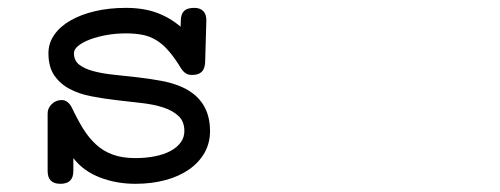

<svg xmlns="http://www.w3.org/2000/svg" viewBox="-20 -441 1244 478"><path d="M430.2 -390.6Q430.7 -406.7 438.7 -414.1Q446.8 -421.4 463.4 -421.4Q478.5 -421.4 486.1 -413.3Q493.7 -405.3 493.7 -391.1V-388.7L490.7 -285.2Q489.7 -269 481.7 -261.7Q473.6 -254.4 458 -254.4Q448.2 -254.4 441.9 -258.8Q435.5 -263.2 430.7 -271Q414.6 -297.4 399.9 -314.2Q385.3 -331.1 369.4 -340.8Q353.5 -350.6 335.2 -354.2Q316.9 -357.9 293.5 -357.9Q268.6 -357.9 245.4 -353.8Q222.2 -349.6 204.1 -342.8Q186 -335.9 175 -327.1Q164.1 -318.4 164.1 -308.6Q164.1 -290 177.5 -279.8Q190.9 -269.5 213.1 -263.7Q235.4 -257.8 263.9 -254.9Q292.5 -252 322.5 -248.5Q352.5 -245.1 381.8 -239.7Q411.1 -234.4 434.6 -223.6Q502.9 -191.9 502.9 -114.7Q502.9 -85 489.3 -60.8Q475.6 -36.6 450.9 -19.3Q426.3 -2 392.1 7.3Q357.9 16.6 316.9 16.6Q269.5 16.6 228.5 0.7Q187.5 -15.1 162.6 -47.4V-15.1Q162.6 16.6 130.4 16.6Q98.6 16.6 98.6 -15.1V-158.7Q98.6 -171.9 108.9 -181.9Q119.1 -191.9 133.8 -191.9Q149.4 -191.9 159.2 -172.4Q172.9 -143.6 187 -120.6Q201.2 -97.7 219 -81.3Q236.8 -64.9 260.5 -56.2Q284.2 -47.4 316.9 -47.4Q342.8 -47.4 365.2 -51.8Q387.7 -56.2 404.1 -64.9Q420.4 -73.7 429.7 -86.2Q439 -98.6 439 -114.7Q439 -138.7 424.3 -152.3Q409.7 -166 386 -173.6Q362.3 -181.2 331.8 -184.6Q301.3 -188 269.8 -191.7Q238.3 -195.3 207.8 -201.2Q177.2 -207 153.6 -219.5Q129.9 -231.9 115.2 -253.2Q100.6 -274.4 100.6 -308.6Q100.6 -333.5 115 -354.2Q129.4 -375 155.3 -389.9Q181.2 -404.8 216.3 -413.1Q251.5 -421.4 293.5 -421.4Q336.4 -421.4 369.1 -409.7Q401.9 -397.9 429.7 -374.5Z"/></svg>

Font: Erica Type
Style: Italic
Weight: 400
Monospace: yes
Designer: Peter Wiegel
Foundry: Peter Wiegel
Version: Version 1.000 2010 initial release